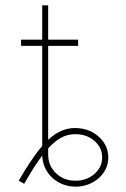

<svg xmlns="http://www.w3.org/2000/svg" viewBox="-20 -696 478 726"><path d="M139.6 -675.8H162.1V-112.3Q162.1 -69.3 191.7 -41Q221.2 -12.7 265.6 -12.7Q308.1 -12.7 337.4 -38.6Q366.7 -64.5 366.2 -100.6Q366.7 -137.2 337.2 -163.1Q307.6 -189 264.6 -188.5Q232.9 -189 203.9 -171.1Q174.8 -153.3 143.1 -112.3Q111.3 -71.3 71.3 -1L50.8 -12.7Q93.3 -86.4 127.9 -129.9Q162.6 -173.3 195.3 -192.6Q228 -211.9 264.6 -211.9Q317.4 -211.4 353.3 -179.2Q389.2 -147 389.6 -100.6Q389.6 -77.6 380.1 -57.6Q370.6 -37.6 353.5 -22.5Q336.4 -7.3 314 1.2Q291.5 9.8 265.6 9.8Q239.3 9.8 216.3 0.5Q193.4 -8.8 176 -25.4Q158.7 -42 149.2 -64.2Q139.6 -86.4 139.6 -112.3ZM275.4 -545.9V-522.5H59.6V-545.9Z"/></svg>

Font: Inter Tight Thin
Style: Regular
Weight: 250
Designer: Rasmus Andersson
Foundry: rsms
Version: Version 3.004